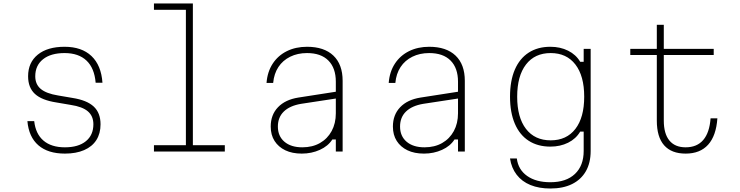

<svg xmlns="http://www.w3.org/2000/svg" viewBox="-20 -868 4240 1100"><path d="M176 -174Q184 -101 229 -62.5Q274 -24 352 -24Q429 -24 472 -59Q515 -94 515 -156Q515 -203 483.5 -230Q452 -257 385 -267L303 -281Q219 -294 180 -330Q141 -366 141 -431Q141 -510 196.5 -555Q252 -600 350 -600Q448 -600 504 -547Q560 -494 567 -394H528Q521 -478 475.5 -521Q430 -564 350 -564Q271 -564 226.5 -528.5Q182 -493 182 -431Q182 -385 213.5 -358.5Q245 -332 313 -321L395 -307Q478 -294 517 -257.5Q556 -221 556 -156Q556 -103 532 -65.5Q508 -28 462 -8Q416 12 352 12Q255 12 200 -35.5Q145 -83 137 -174Z M862 -848H1085V-36H1268V0H862V-36H1045V-812H862Z M1914 -344V-305L1704 -273Q1640 -262 1606 -229Q1572 -196 1572 -143Q1572 -88 1609.5 -56Q1647 -24 1712 -24Q1770 -24 1813 -48.5Q1856 -73 1880 -117Q1904 -161 1904 -219V-400Q1904 -478 1861.5 -521Q1819 -564 1739 -564Q1685 -564 1642.5 -543Q1600 -522 1575 -484Q1550 -446 1545 -393H1507Q1512 -457 1542.5 -503.5Q1573 -550 1623.5 -575Q1674 -600 1739 -600Q1837 -600 1890 -549.5Q1943 -499 1943 -405V0H1904V-69H1884Q1860 -31 1812.5 -9.5Q1765 12 1709 12Q1654 12 1614.5 -7Q1575 -26 1553 -60.5Q1531 -95 1531 -143Q1531 -210 1572.5 -253.5Q1614 -297 1689 -309Z M2614 -344V-305L2404 -273Q2340 -262 2306 -229Q2272 -196 2272 -143Q2272 -88 2309.5 -56Q2347 -24 2412 -24Q2470 -24 2513 -48.5Q2556 -73 2580 -117Q2604 -161 2604 -219V-400Q2604 -478 2561.5 -521Q2519 -564 2439 -564Q2385 -564 2342.5 -543Q2300 -522 2275 -484Q2250 -446 2245 -393H2207Q2212 -457 2242.5 -503.5Q2273 -550 2323.5 -575Q2374 -600 2439 -600Q2537 -600 2590 -549.5Q2643 -499 2643 -405V0H2604V-69H2584Q2560 -31 2512.5 -9.5Q2465 12 2409 12Q2354 12 2314.5 -7Q2275 -26 2253 -60.5Q2231 -95 2231 -143Q2231 -210 2272.5 -253.5Q2314 -297 2389 -309Z M3364 -3Q3364 65 3336.5 113Q3309 161 3257.5 186.5Q3206 212 3133 212Q3068 212 3019 192Q2970 172 2940 133Q2910 94 2902 40H2941Q2949 104 3000 140Q3051 176 3133 176Q3224 176 3274 128.5Q3324 81 3324 -3V-114H3304Q3280 -73 3235 -50.5Q3190 -28 3133 -28Q3061 -28 3009 -61.5Q2957 -95 2929.5 -159.5Q2902 -224 2902 -314Q2902 -405 2929.5 -469Q2957 -533 3009 -566.5Q3061 -600 3133 -600Q3190 -600 3235 -577.5Q3280 -555 3304 -514H3324V-588H3364ZM2943 -314Q2943 -195 2993.5 -129.5Q3044 -64 3135 -64Q3226 -64 3276.5 -129.5Q3327 -195 3327 -314Q3327 -433 3276.5 -498.5Q3226 -564 3135 -564Q3044 -564 2993.5 -498.5Q2943 -433 2943 -314Z M3783 -726V-588H4069V-553H3783V-177Q3783 -102 3815 -63Q3847 -24 3908 -24Q3973 -24 4009 -66Q4045 -108 4051 -190H4090Q4083 -90 4037 -39Q3991 12 3908 12Q3827 12 3785 -35.5Q3743 -83 3743 -177V-553H3591V-588H3743V-726Z"/></svg>

Font: Martian Mono SemiExpanded Thin
Style: Regular
Weight: 250
Monospace: yes
Version: Version 0.930